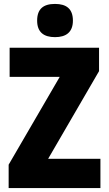

<svg xmlns="http://www.w3.org/2000/svg" viewBox="-20 -957 553 977"><path d="M260 -937C201 -937 169 -912 169 -852C169 -793 203 -768 260 -768C316 -768 351 -793 351 -852C351 -912 318 -937 260 -937ZM491 0V-149H225L484 -595V-714H29V-566H284L24 -119V0Z"/></svg>

Font: Noto Sans Thai Looped Condensed Black
Style: Regular
Weight: 900
Width: 3
Designer: Sasikarn Vongin, Ben Mitchell
Foundry: The Fontpad Ltd
Version: Version 1.001